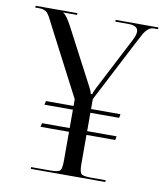

<svg xmlns="http://www.w3.org/2000/svg" viewBox="-80 -769 722 835"><g transform="rotate(10 281.0 -351.0)"><path d="M112.3 0V-7.8H196.3Q231.4 -7.8 239.7 -16.1Q248 -24.4 248 -59.6V-187.5H122.1L126 -204.1H248V-285.2H122.1L126 -301.8H248V-331.1L94.7 -626Q91.8 -631.8 84.5 -646Q77.1 -660.2 75.2 -664.1Q73.2 -668 67.4 -676.3Q61.5 -684.6 57.1 -687Q52.7 -689.5 45.9 -691.9Q39.1 -694.3 30.3 -694.3H9.8V-702.1H194.3V-694.3H133.8V-692.4Q147.5 -687.5 173.8 -637.7L299.8 -397.5Q310.5 -377.9 312.5 -366.2H319.3Q320.3 -375 332 -397.5L449.2 -624Q463.9 -651.4 463.9 -667Q463.9 -694.3 421.9 -694.3H363.3V-702.1H551.8V-694.3H535.2Q520.5 -694.3 509.8 -686Q499 -677.7 492.2 -666.5Q485.4 -655.3 469.7 -625L325.2 -345.7V-301.8H455.1L452.1 -285.2H325.2V-204.1H455.1L452.1 -187.5H325.2V-59.6Q325.2 -24.4 333.5 -16.1Q341.8 -7.8 377 -7.8H441.4V0Z"/></g></svg>

Font: FoglihtenNo07
Style: Regular
Weight: 500
Designer: gluk (gluksza@wp.pl)
Foundry: gluk (gluksza@wp.pl)
Version: Version 0.871